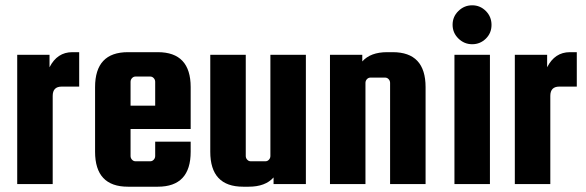

<svg xmlns="http://www.w3.org/2000/svg" viewBox="-20 -695 2213 725"><path d="M253 -498H279V-368H213Q179 -368 179 -333V0H45V-488H167V-441Q196 -498 253 -498Z M576 -498Q700 -498 700 -366V-208H473V-106Q473 -98 478.5 -92Q484 -86 492 -86H547Q555 -86 560.5 -92Q566 -98 566 -106V-160H700V-122Q700 10 576 10H463Q339 10 339 -122V-366Q339 -498 463 -498ZM473 -296H566V-386Q566 -394 560.5 -400Q555 -406 547 -406H492Q484 -406 478.5 -400Q473 -394 473 -386Z M1001 -488H1135V0H1013V-25Q982 10 919 10H898Q774 10 774 -122V-488H908V-106Q908 -98 913.5 -92Q919 -86 927 -86H982Q990 -86 995.5 -92Q1001 -98 1001 -106Z M1360 0H1226V-488H1348V-463Q1379 -498 1442 -498H1463Q1587 -498 1587 -366V0H1453V-382Q1453 -390 1447.5 -396Q1442 -402 1434 -402H1379Q1371 -402 1365.5 -396Q1360 -390 1360 -382Z M1814.5 -549Q1793 -528 1763 -528Q1733 -528 1711 -549.5Q1689 -571 1689 -601.5Q1689 -632 1711 -653.5Q1733 -675 1763 -675Q1793 -675 1814.5 -653.5Q1836 -632 1836 -601Q1836 -570 1814.5 -549ZM1696 0V-488H1830V0Z M2132 -498H2158V-368H2092Q2058 -368 2058 -333V0H1924V-488H2046V-441Q2075 -498 2132 -498Z"/></svg>

Font: Squada One
Style: Regular
Weight: 400
Version: Version 1.001